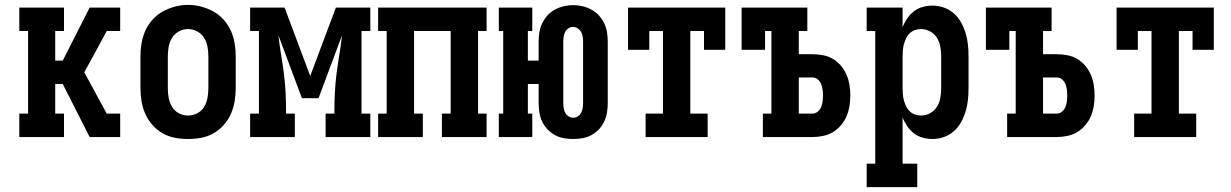

<svg xmlns="http://www.w3.org/2000/svg" viewBox="-20 -561 5040 786"><path d="M59 0V-96H95V-434H59V-530H242V-434H206V-313H237L347 -530H437V-471Q409 -419 381 -367.5Q353 -316 325 -265L375 -173L431 -70L437 -59V0H347L237 -217H206V-96H242V0ZM417 -434 437 -471V-530H472V-434ZM437 0V-59L431 -70L417 -96H472V0Z M750 8Q723 8 696 3Q669 -2 645.5 -15.5Q622 -29 604 -49.5Q586 -70 575 -94.5Q564 -119 559.5 -146Q555 -173 555 -200V-330Q555 -357 559.5 -384Q564 -411 575 -435.5Q586 -460 604.5 -480.5Q623 -501 646.5 -514Q670 -527 696.5 -534Q723 -541 750 -541Q777 -541 803.5 -534Q830 -527 853.5 -514Q877 -501 895.5 -480.5Q914 -460 925 -435.5Q936 -411 940.5 -384Q945 -357 945 -330V-200Q945 -173 940.5 -146Q936 -119 925 -94.5Q914 -70 896 -49.5Q878 -29 854.5 -15.5Q831 -2 804 3Q777 8 750 8ZM750 -88Q770 -88 788 -97.5Q806 -107 816 -124Q826 -141 829.5 -160.5Q833 -180 833 -200V-330Q833 -350 829.5 -369.5Q826 -389 815.5 -406Q805 -423 787 -432.5Q769 -442 749 -442Q729 -442 711.5 -432Q694 -422 684 -405.5Q674 -389 670.5 -369.5Q667 -350 667 -330V-200Q667 -180 670.5 -160.5Q674 -141 684 -124Q694 -107 712 -97.5Q730 -88 750 -88Z M1004 0V-96H1040V-434H1004V-530H1145L1250 -250L1355 -530H1496V-434H1460V-96H1496V0H1313V-96H1349V-106Q1349 -145 1351 -184Q1353 -223 1358 -261.5Q1363 -300 1369.5 -338.5Q1376 -377 1380 -416L1284 -159H1216L1120 -416Q1124 -377 1130.5 -338.5Q1137 -300 1142 -261.5Q1147 -223 1149 -184Q1151 -145 1151 -106V-96H1187V0Z M1528 0V-96H1563V-434H1528V-530H1972V-434H1937V-96H1972V0H1789V-96H1825V-434H1675V-96H1711V0Z M2327 8Q2307 8 2287.5 4.5Q2268 1 2251 -8.5Q2234 -18 2220.5 -32.5Q2207 -47 2199 -64.5Q2191 -82 2188 -101.5Q2185 -121 2185 -140V-217H2141V-96H2159V0H2022V-96H2040V-434H2022V-530H2159V-434H2141V-313H2185V-390Q2185 -409 2188 -428.5Q2191 -448 2199.5 -465.5Q2208 -483 2221 -497.5Q2234 -512 2251.5 -521.5Q2269 -531 2288 -535.5Q2307 -540 2327 -540Q2346 -540 2365 -535.5Q2384 -531 2401.5 -521.5Q2419 -512 2432 -497.5Q2445 -483 2453.5 -465.5Q2462 -448 2465 -428.5Q2468 -409 2468 -390V-140Q2468 -121 2465 -101.5Q2462 -82 2454 -64.5Q2446 -47 2432.5 -32.5Q2419 -18 2402 -8.5Q2385 1 2365.5 4.5Q2346 8 2327 8ZM2327 -79Q2337 -79 2346 -85Q2355 -91 2359.5 -100Q2364 -109 2365.5 -119.5Q2367 -130 2367 -140V-390Q2367 -400 2365.5 -410.5Q2364 -421 2359 -430Q2354 -439 2345 -445Q2336 -451 2326 -451Q2316 -451 2307 -445Q2298 -439 2293.5 -430Q2289 -421 2287.5 -410.5Q2286 -400 2286 -390V-140Q2286 -130 2287.5 -119.5Q2289 -109 2293.5 -100Q2298 -91 2307 -85Q2316 -79 2327 -79Z M2623 0V-96H2694V-434H2638V-357H2551V-530H2949V-357H2862V-434H2806V-96H2877V0Z M3103 0V-96H3138V-434H3112V-357H3016V-530H3285V-434H3250V-339H3306Q3327 -339 3349 -335Q3371 -331 3389.5 -320Q3408 -309 3422.5 -292Q3437 -275 3445.5 -255Q3454 -235 3457.5 -213.5Q3461 -192 3461 -170Q3461 -148 3457.5 -126.5Q3454 -105 3445.5 -85Q3437 -65 3422.5 -48Q3408 -31 3389.5 -20Q3371 -9 3349 -4.5Q3327 0 3306 0ZM3250 -96H3306Q3318 -96 3327.5 -104Q3337 -112 3341.5 -123Q3346 -134 3347.5 -146Q3349 -158 3349 -170Q3349 -182 3347.5 -194Q3346 -206 3341.5 -217Q3337 -228 3327.5 -236Q3318 -244 3306 -244H3250Z M3528 205V109H3563V-434H3528V-530H3675V-449Q3682 -468 3693.5 -485Q3705 -502 3721 -514.5Q3737 -527 3757 -532.5Q3777 -538 3797 -538Q3821 -538 3844 -530Q3867 -522 3885 -506Q3903 -490 3914.5 -469Q3926 -448 3933 -425Q3940 -402 3942.5 -378Q3945 -354 3945 -330V-200Q3945 -176 3942.5 -152Q3940 -128 3933 -105Q3926 -82 3914.5 -61Q3903 -40 3885 -24Q3867 -8 3844 0Q3821 8 3797 8Q3777 8 3757 2.5Q3737 -3 3721 -15.5Q3705 -28 3693.5 -45Q3682 -62 3675 -81V109H3735V205ZM3751 -88Q3771 -88 3788.5 -98Q3806 -108 3816 -124.5Q3826 -141 3829.5 -160.5Q3833 -180 3833 -200V-330Q3833 -350 3829.5 -369.5Q3826 -389 3816 -405.5Q3806 -422 3788.5 -432Q3771 -442 3751 -442Q3738 -442 3726 -438Q3714 -434 3704.5 -425Q3695 -416 3689.5 -404.5Q3684 -393 3680.5 -380.5Q3677 -368 3676 -355.5Q3675 -343 3675 -330V-200Q3675 -187 3676 -174.5Q3677 -162 3680.5 -149.5Q3684 -137 3689.5 -125.5Q3695 -114 3704.5 -105Q3714 -96 3726 -92Q3738 -88 3751 -88Z M4103 0V-96H4138V-434H4112V-357H4016V-530H4285V-434H4250V-339H4306Q4327 -339 4349 -335Q4371 -331 4389.5 -320Q4408 -309 4422.5 -292Q4437 -275 4445.5 -255Q4454 -235 4457.5 -213.5Q4461 -192 4461 -170Q4461 -148 4457.5 -126.5Q4454 -105 4445.5 -85Q4437 -65 4422.5 -48Q4408 -31 4389.5 -20Q4371 -9 4349 -4.5Q4327 0 4306 0ZM4250 -96H4306Q4318 -96 4327.5 -104Q4337 -112 4341.5 -123Q4346 -134 4347.5 -146Q4349 -158 4349 -170Q4349 -182 4347.5 -194Q4346 -206 4341.5 -217Q4337 -228 4327.5 -236Q4318 -244 4306 -244H4250Z M4623 0V-96H4694V-434H4638V-357H4551V-530H4949V-357H4862V-434H4806V-96H4877V0Z"/></svg>

Font: Iosevka Slab
Style: Bold
Weight: 700
Monospace: yes
Designer: Belleve Invis
Foundry: Belleve Invis
Version: Version 11.1.1; ttfautohint (v1.8.3)